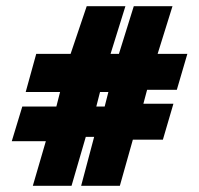

<svg xmlns="http://www.w3.org/2000/svg" viewBox="-20 -600 642 620"><path d="M18 -144H128L86 0H211L257 -158H284L242 0H367L409 -149H506L540 -265H443L455 -310H551L585 -426H489L537 -580H412L364 -426H337L385 -580H260L208 -426H97L63 -303H174L162 -256H52ZM291 -256 303 -303H330L318 -256Z"/></svg>

Font: Charger Sport
Style: UltExt
Weight: 1000
Designer: Jasper
Foundry: Cannot Into Space Fonts
Version: Version 1.1